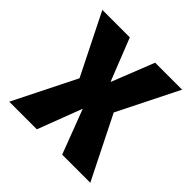

<svg xmlns="http://www.w3.org/2000/svg" viewBox="-183 -901 1072 1072"><g transform="rotate(45 353.0 -365.0)"><path d="M352 -260H350L251 0H33L218 -370L38 -730H255L354 -480H356L455 -730H668L488 -370L673 0H451Z"/></g></svg>

Font: Mplus 1p Black
Style: Regular
Weight: 900
Version: Version 1.061